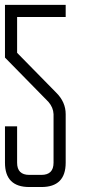

<svg xmlns="http://www.w3.org/2000/svg" viewBox="-20 -752 382 772"><path d="M146.5 0Q244.1 0 244.1 -97.7V-293Q244.1 -341.8 206.1 -379.4L48.8 -539.6V-683.6H244.1V-732.4H0V-520.5L174.8 -342.3Q194.3 -319.8 195.3 -293V-97.7Q195.3 -48.8 146.5 -48.8H97.7Q48.8 -48.8 48.8 -97.7V-244.1H0V-97.7Q0 0 97.7 0Z"/></svg>

Font: Daray
Style: Regular
Weight: 400
Designer: Maxim Raikov
Foundry: Maxim Raikov
Version: Version 1.00 May 24, 2021, initial release